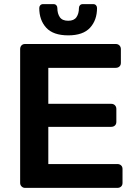

<svg xmlns="http://www.w3.org/2000/svg" viewBox="-20 -914 663 934"><path d="M102 0Q92 0 85 -7Q78 -14 78 -24V-675Q78 -686 84.5 -693Q91 -700 102 -700H543Q554 -700 561 -693Q568 -686 568 -675V-608Q568 -597 561 -590.5Q554 -584 543 -584H215V-409H521Q532 -409 539 -402Q546 -395 546 -384V-321Q546 -310 539 -303.5Q532 -297 521 -297H215V-116H551Q562 -116 569 -109.5Q576 -103 576 -92V-24Q576 -13 569 -6.5Q562 0 551 0ZM312 -742Q239 -742 205 -779Q171 -816 171 -875Q171 -883 176 -888.5Q181 -894 190 -894H240Q249 -894 254 -888.5Q259 -883 259 -875Q259 -848 271 -830.5Q283 -813 312 -813Q340 -813 352 -830.5Q364 -848 364 -875Q364 -883 369 -888.5Q374 -894 383 -894H433Q442 -894 447 -888.5Q452 -883 452 -875Q452 -816 418 -779Q384 -742 312 -742Z"/></svg>

Font: Rubik AZ
Style: Regular
Weight: 500
Designer: Hubert and Fischer
Foundry: Hubert & Fischer
Version: Version 2.000